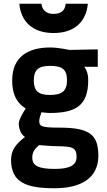

<svg xmlns="http://www.w3.org/2000/svg" viewBox="-20 -763 571 1023"><path d="M271 240C404 240 504 191 504 67C504 -48 455 -83 294 -83C200 -83 189 -90 189 -120C189 -133 201 -165 201 -165C211 -163 235 -161 245 -161C380 -161 450 -198 450 -335C450 -372 440 -392 429 -407H501V-500L349 -497C349 -497 293 -510 247 -510C132 -510 45 -462 45 -335C45 -246 80 -208 117 -185C117 -185 80 -129 80 -106C80 -75 92 -47 113 -33C62 6 39 39 39 89C39 210 121 240 271 240ZM285 16C364 17 388 22 388 73C388 119 349 137 272 137C185 137 152 120 152 77C152 48 163 32 188 10C188 10 254 16 285 16ZM245 -257C181 -257 160 -282 160 -335C160 -391 186 -412 246 -412C311 -412 337 -394 337 -335C337 -277 309 -257 245 -257ZM83 -743C91 -652 150 -587 266 -587C381 -587 440 -652 448 -743H330C327 -708 306 -689 266 -689C227 -689 205 -708 201 -743Z"/></svg>

Font: TitilliumText22L
Style: 800 wt
Weight: 800
Designer: Campivisivi
Foundry: Campivisivi
Version: 1.000